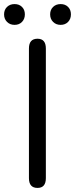

<svg xmlns="http://www.w3.org/2000/svg" viewBox="-40 -922 368 942"><path d="M144 0Q102 0 102 -48V-684Q102 -732 144 -732Q185 -732 185 -684V-48Q185 0 144 0ZM31.5 -800Q9 -800 -5.5 -814.5Q-20 -829 -20 -851.5Q-20 -874 -5.5 -888Q9 -902 31.5 -902Q54 -902 68 -888Q82 -874 82 -851.5Q82 -829 68 -814.5Q54 -800 31.5 -800ZM257.5 -800Q235 -800 220.5 -814.5Q206 -829 206 -851.5Q206 -874 220.5 -888Q235 -902 257.5 -902Q280 -902 294 -888Q308 -874 308 -851.5Q308 -829 294 -814.5Q280 -800 257.5 -800Z"/></svg>

Font: Resource Han Rounded JP Normal
Style: Regular
Weight: 350
Designer: Cyano Hao (round all glyphs); Ryoko NISHIZUKA 西塚涼子 (kana, bopomofo & ideographs); Paul D. Hunt (Latin, Greek & Cyrillic)
Foundry: Cyano Hao
Version: 0.990